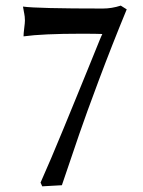

<svg xmlns="http://www.w3.org/2000/svg" viewBox="-20 -637 505 677"><path d="M332 -497.1Q333 -500.5 336.7 -508.1Q340.3 -515.6 340.8 -517.1Q320.8 -518.1 266.1 -518.1Q130.4 -518.1 63 -508.8Q63 -518.6 65.4 -537.6Q67.9 -556.6 67.9 -564.9Q67.9 -578.1 64.9 -592.8V-591.8Q64.5 -593.8 63 -602.8Q61.5 -611.8 61 -613.8Q111.3 -606.9 342.8 -606.9Q374 -606.9 405.8 -617.2L426.8 -604Q374.5 -477.1 328.6 -354.5Q282.7 -231.9 259.8 -165Q236.8 -98.1 198.2 16.1L128.9 20L123 6.8Q141.1 -33.7 160.6 -79.6Q180.2 -125.5 203.6 -182.6Q227.1 -239.7 243.2 -279.1Q259.3 -318.4 289.1 -391.4Q318.8 -464.4 332 -497.1Z"/></svg>

Font: Linear Smooth Low Contrast
Style: Regular
Weight: 500
Designer: Philipp H. Poll, Flanker
Foundry: Philipp H. Poll, reworked by Flanker
Version: Version 1.010 | FøM Fix